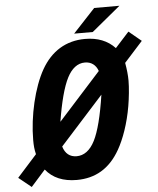

<svg xmlns="http://www.w3.org/2000/svg" viewBox="-130 -957 853 1039"><g transform="rotate(-5 296.5 -437.0)"><path d="M300.8 -775.9H401.9L558.1 -904.8H420.9ZM0 30.8 78.1 -57.1C116.2 -9.3 172.9 14.2 246.1 14.2C346.7 14.2 425.8 -30.3 481.9 -129.4C512.7 -183.6 542.5 -265.1 558.6 -359.9C565.9 -402.8 571.8 -457.5 571.8 -497.1C571.8 -526.9 568.4 -557.6 562 -594.2L662.1 -705.1L594.2 -761.2L519 -678.2C479.5 -720.7 425.3 -742.2 356.9 -742.2C252 -742.2 171.9 -691.4 119.1 -599.1C65.4 -504.9 29.8 -351.6 29.8 -221.2C29.8 -190.9 31.7 -170.9 38.1 -144L-68.8 -24.9ZM185.1 -307.1C201.7 -411.1 223.1 -494.1 249 -543.9C272.5 -588.9 304.2 -615.2 344.7 -615.2C378.9 -615.2 404.3 -596.7 416 -563ZM256.8 -113.8C220.2 -113.8 194.8 -133.8 183.1 -172.9L418.9 -434.1C401.9 -319.8 380.4 -236.8 356 -188.5C330.1 -137.2 295.9 -113.8 256.8 -113.8Z"/></g></svg>

Font: Hack
Style: Bold Oblique
Weight: 700
Italic angle: -12°
Monospace: yes
Designer: Christopher Simpkins
Foundry: Christopher Simpkins
Version: Version 2.010